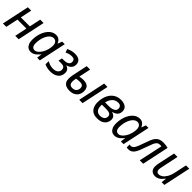

<svg xmlns="http://www.w3.org/2000/svg" viewBox="415 -2037 3538 3538"><g transform="rotate(45 2184.0 -268.0)"><path d="M26 0 140 -536H227L181 -313H415L462 -536H550L437 0H348L398 -240H165L114 0Z M755 10Q715 10 684.5 -10.5Q654 -31 636.5 -71Q619 -111 619 -170Q619 -230 631 -285.5Q643 -341 665.5 -388.5Q688 -436 719 -471.5Q750 -507 789 -526.5Q828 -546 872 -546Q906 -546 930.5 -533Q955 -520 972 -499Q989 -478 999 -453H1004L1035 -536H1102L988 0H918L931 -99H928Q906 -70 879.5 -45Q853 -20 822 -5Q791 10 755 10ZM786 -63Q820 -63 853.5 -90Q887 -117 914.5 -163Q942 -209 956 -266Q964 -296 966.5 -321.5Q969 -347 969 -366Q969 -413 945.5 -442.5Q922 -472 881 -472Q852 -472 826 -456Q800 -440 778.5 -411Q757 -382 741.5 -343.5Q726 -305 717.5 -260.5Q709 -216 709 -169Q709 -116 729 -89.5Q749 -63 786 -63Z M1261 10Q1219 10 1179 0.5Q1139 -9 1113 -24L1114 -105Q1139 -91 1178 -76.5Q1217 -62 1268 -62Q1308 -62 1337 -74.5Q1366 -87 1382.5 -110Q1399 -133 1399 -163Q1399 -198 1379.5 -219.5Q1360 -241 1305 -241H1234L1251 -315H1298Q1331 -315 1361.5 -322Q1392 -329 1411.5 -349Q1431 -369 1431 -408Q1431 -437 1412 -454.5Q1393 -472 1354 -472Q1332 -472 1311 -468.5Q1290 -465 1268 -457.5Q1246 -450 1221 -438L1196 -505Q1237 -525 1277 -535.5Q1317 -546 1367 -546Q1415 -546 1449 -531.5Q1483 -517 1501 -489Q1519 -461 1519 -421Q1519 -385 1505 -357Q1491 -329 1464 -309.5Q1437 -290 1398 -281V-279Q1438 -268 1460.5 -240.5Q1483 -213 1483 -167Q1483 -117 1459 -77Q1435 -37 1385.5 -13.5Q1336 10 1261 10Z M1765 10Q1713 10 1676 -6.5Q1639 -23 1619.5 -56.5Q1600 -90 1600 -142Q1600 -162 1603.5 -189Q1607 -216 1611 -238L1674 -536H1763L1714 -303Q1737 -308 1762.5 -311.5Q1788 -315 1815 -315Q1865 -315 1899 -299Q1933 -283 1950 -252Q1967 -221 1967 -176Q1967 -126 1945.5 -83.5Q1924 -41 1879.5 -15.5Q1835 10 1765 10ZM1771 -62Q1800 -62 1820.5 -70.5Q1841 -79 1854 -94Q1867 -109 1873.5 -127.5Q1880 -146 1880 -167Q1880 -196 1869.5 -212.5Q1859 -229 1838.5 -236Q1818 -243 1788 -243Q1766 -243 1743 -240.5Q1720 -238 1698 -233Q1692 -202 1689.5 -184Q1687 -166 1687 -150Q1687 -108 1706.5 -85Q1726 -62 1771 -62ZM2015 0 2128 -536H2216L2102 0Z M2485 10Q2416 10 2372 -17Q2328 -44 2306.5 -93Q2285 -142 2285 -207Q2285 -264 2297 -315Q2309 -366 2332 -408Q2355 -450 2388 -480.5Q2421 -511 2464.5 -528Q2508 -545 2560 -545Q2614 -545 2652 -530Q2690 -515 2710.5 -485.5Q2731 -456 2731 -411Q2731 -371 2714.5 -343Q2698 -315 2669 -297.5Q2640 -280 2602 -271V-269Q2643 -258 2669 -232.5Q2695 -207 2695 -157Q2695 -119 2675 -80.5Q2655 -42 2609 -16Q2563 10 2485 10ZM2491 -62Q2532 -62 2558.5 -75Q2585 -88 2597.5 -110Q2610 -132 2610 -157Q2610 -195 2581 -213.5Q2552 -232 2490 -232H2374Q2374 -227 2373.5 -220.5Q2373 -214 2373 -208Q2373 -131 2405 -96.5Q2437 -62 2491 -62ZM2488 -303Q2529 -303 2564.5 -312Q2600 -321 2621.5 -342.5Q2643 -364 2643 -401Q2643 -430 2623 -451Q2603 -472 2559 -472Q2516 -472 2481.5 -452.5Q2447 -433 2422.5 -395Q2398 -357 2385 -303Z M2937 10Q2897 10 2866.5 -10.5Q2836 -31 2818.5 -71Q2801 -111 2801 -170Q2801 -230 2813 -285.5Q2825 -341 2847.5 -388.5Q2870 -436 2901 -471.5Q2932 -507 2971 -526.5Q3010 -546 3054 -546Q3088 -546 3112.5 -533Q3137 -520 3154 -499Q3171 -478 3181 -453H3186L3217 -536H3284L3170 0H3100L3113 -99H3110Q3088 -70 3061.5 -45Q3035 -20 3004 -5Q2973 10 2937 10ZM2968 -63Q3002 -63 3035.5 -90Q3069 -117 3096.5 -163Q3124 -209 3138 -266Q3146 -296 3148.5 -321.5Q3151 -347 3151 -366Q3151 -413 3127.5 -442.5Q3104 -472 3063 -472Q3034 -472 3008 -456Q2982 -440 2960.5 -411Q2939 -382 2923.5 -343.5Q2908 -305 2899.5 -260.5Q2891 -216 2891 -169Q2891 -116 2911 -89.5Q2931 -63 2968 -63Z M3295 7Q3282 7 3271.5 4.5Q3261 2 3254 0L3255 -76Q3262 -73 3269.5 -71.5Q3277 -70 3287 -70Q3310 -70 3327 -82Q3344 -94 3359.5 -119Q3375 -144 3390.5 -183.5Q3406 -223 3425 -279Q3448 -346 3468 -395Q3488 -444 3514 -476.5Q3540 -509 3577.5 -525Q3615 -541 3672 -541Q3705 -541 3736.5 -536.5Q3768 -532 3793 -524L3681 0H3592L3692 -463Q3686 -465 3677 -466Q3668 -467 3657 -467Q3618 -467 3594 -447.5Q3570 -428 3550 -381Q3530 -334 3501 -249Q3480 -187 3460.5 -139.5Q3441 -92 3419 -59.5Q3397 -27 3367 -10Q3337 7 3295 7Z M3996 10Q3958 10 3929.5 -5Q3901 -20 3885.5 -49Q3870 -78 3870 -121Q3870 -144 3873.5 -165Q3877 -186 3881 -209L3951 -536H4040L3969 -199Q3964 -177 3961.5 -160.5Q3959 -144 3959 -131Q3959 -100 3974 -81.5Q3989 -63 4023 -63Q4056 -63 4092.5 -87Q4129 -111 4161 -164Q4193 -217 4212 -305L4261 -536H4347L4233 0H4162L4173 -99H4169Q4151 -75 4126 -49.5Q4101 -24 4069 -7Q4037 10 3996 10Z"/></g></svg>

Font: Noto Sans Display
Style: Italic
Weight: 400
Italic angle: -12°
Designer: Monotype Design Team
Foundry: Monotype Imaging Inc.
Version: Version 2.003